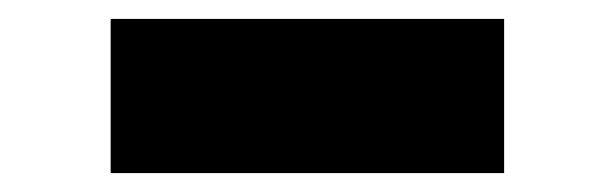

<svg xmlns="http://www.w3.org/2000/svg" viewBox="-20 -391 649 203"><path d="M97 -208V-371H513V-208Z"/></svg>

Font: Lexend Mega ExtraBold
Style: Regular
Weight: 800
Designer: Bonnie Shaver-Troup, Thomas Jockin
Foundry: Lexend
Version: Version 1.007